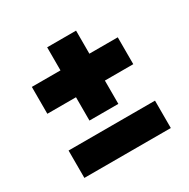

<svg xmlns="http://www.w3.org/2000/svg" viewBox="-111 -674 647 656"><g transform="rotate(-30 212.0 -346.0)"><path d="M155 -282V-571H269V-282ZM42 -374V-480H381V-374ZM42 -121V-229H383V-121Z"/></g></svg>

Font: Bricolage Grotesque 72pt SemiCondensed
Style: Bold
Weight: 700
Width: 4
Designer: Mathieu Triay
Foundry: Atelier Triay
Version: Version 1.001;gftools[0.9.33.dev8+g029e19f]